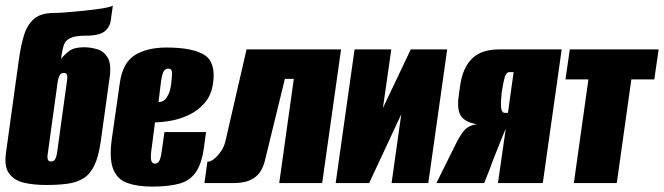

<svg xmlns="http://www.w3.org/2000/svg" viewBox="-20 -678 2459 711"><path d="M150 7Q106 7 70 -1Q34 -9 14.5 -34.5Q-5 -60 2 -111L50 -458Q57 -509 69 -548Q81 -587 106.5 -608.5Q132 -630 179 -630Q195 -630 221.5 -632Q248 -634 278 -637Q308 -640 335.5 -643.5Q363 -647 380 -651Q397 -655 398 -658Q396 -644 394 -629.5Q392 -615 390 -601Q387 -579 369.5 -563.5Q352 -548 310 -546H300Q259 -546 240.5 -537Q222 -528 217 -513Q212 -498 209 -480L206 -460Q217 -474 235.5 -488.5Q254 -503 291 -503Q316 -503 340.5 -495.5Q365 -488 379 -464.5Q393 -441 386 -391L353 -154Q345 -97 329 -64.5Q313 -32 288 -17Q263 -2 229 2.5Q195 7 150 7ZM169 -80Q175 -80 179 -82.5Q183 -85 186 -92Q189 -99 191 -110L228 -378Q230 -390 229 -396.5Q228 -403 225 -405.5Q222 -408 216 -408Q212 -408 208.5 -406.5Q205 -405 202.5 -401.5Q200 -398 198 -392.5Q196 -387 194 -378L157 -110Q155 -99 156 -92Q157 -85 160.5 -82.5Q164 -80 169 -80Z M543 13Q490 13 452.5 0Q415 -13 399.5 -51Q384 -89 394 -163L424 -373Q435 -447 480.5 -474.5Q526 -502 596 -502Q694 -502 737 -474.5Q780 -447 769 -370Q763 -326 738.5 -297.5Q714 -269 680.5 -253Q647 -237 613 -231Q579 -225 554 -225L540 -117Q537 -92 540.5 -82Q544 -72 554 -72Q562 -72 568 -79.5Q574 -87 578 -112L589 -189H743L736 -137Q728 -74 706 -41.5Q684 -9 644.5 2Q605 13 543 13ZM567 -300Q571 -300 577.5 -301.5Q584 -303 591 -309.5Q598 -316 604.5 -330Q611 -344 614 -369Q616 -386 617 -405Q618 -424 603 -424Q592 -424 585.5 -413Q579 -402 574 -358Z M737 0 748 -79Q760 -79 774 -90.5Q788 -102 799.5 -119.5Q811 -137 815 -156L893 -495H1243L1173 0H1014L1068 -386H1035L969 -116Q965 -98 959.5 -77.5Q954 -57 942 -39.5Q930 -22 906.5 -11Q883 0 841 0Z M1223 0 1293 -495H1429L1398 -278L1501 -495H1636L1566 0H1430L1466 -255Q1436 -191 1406.5 -127.5Q1377 -64 1347 0Z M1596 0 1673 -155Q1693 -193 1709.5 -204.5Q1726 -216 1747 -218Q1705 -224 1688 -247Q1671 -270 1679 -326L1684 -361Q1693 -426 1727.5 -460.5Q1762 -495 1828 -495H2060L1990 0H1824L1853 -202L1842 -176Q1830 -145 1817.5 -114.5Q1805 -84 1794 -53L1773 0ZM1849 -260H1861L1882 -411H1867Q1854 -411 1848.5 -390Q1843 -369 1840 -348L1838 -336Q1833 -289 1836.5 -274.5Q1840 -260 1849 -260Z M2105 0 2159 -384H2074L2090 -495H2419L2403 -384H2318L2264 0Z"/></svg>

Font: Alumni Sans Black
Style: Italic
Weight: 900
Italic angle: -8°
Version: Version 1.016